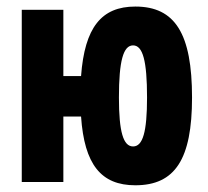

<svg xmlns="http://www.w3.org/2000/svg" viewBox="-20 -547 626 577"><path d="M386.7 9.8C506.3 9.8 557.1 -68.8 557.1 -253.9C557.1 -445.8 506.3 -527.3 386.7 -527.3C284.7 -527.3 234.4 -464.4 223.6 -318.4H170.4V-517.6H45.4V0H170.4V-196.8H223.6C233.4 -52.7 283.7 9.8 386.7 9.8ZM379.9 -106.9C350.6 -106.9 337.4 -150.4 337.4 -253.9C337.4 -364.3 350.6 -410.6 379.9 -410.6C409.2 -410.6 421.9 -364.3 421.9 -253.9C421.9 -150.4 409.2 -106.9 379.9 -106.9Z"/></svg>

Font: Cascadia Mono NF
Style: Bold
Weight: 700
Monospace: yes
Designer: Aaron Bell
Foundry: Saja Typeworks
Version: Version 2404.023